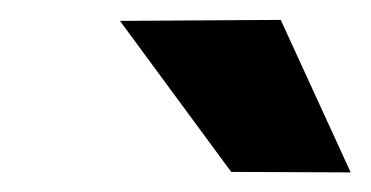

<svg xmlns="http://www.w3.org/2000/svg" viewBox="-20 -770 373 193"><path d="M262.2 -750 332.5 -596.7 212.4 -597.2 100.6 -749Z"/></svg>

Font: Roboto Black
Style: Italic
Weight: 900
Italic angle: -12°
Designer: Christian Robertson
Foundry: Google
Version: Version 3.0; 2020